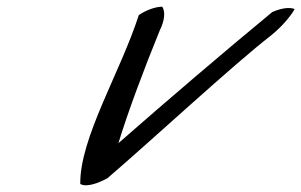

<svg xmlns="http://www.w3.org/2000/svg" viewBox="-20 -540 901 574"><path d="M395 -495C340 -324 218 -127 220 10C239 21 275 7 301 -7C435 -122 678 -347 789 -433C823 -460 850 -493 861 -513C843 -520 817 -514 794 -504C645 -381 486 -245 334 -112C362 -204 409 -330 458 -450C472 -478 475 -505 465 -520C443 -520 414 -508 395 -495Z"/></svg>

Font: Snowfall
Style: SuperObl
Weight: 400
Designer: Jasper
Foundry: Cannot Into Space Fonts
Version: Version 0.9